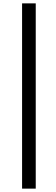

<svg xmlns="http://www.w3.org/2000/svg" viewBox="-20 -844 332 1139"><path d="M111 -824H192V275H111Z"/></svg>

Font: Nebula Sans Semibold
Style: Regular
Weight: 600
Italic angle: -9°
Designer: Paul D. Hunt for Adobe (as Source Sans)
Foundry: Nebula Entertainment & Broadcasting LLC
Version: Version 1.010